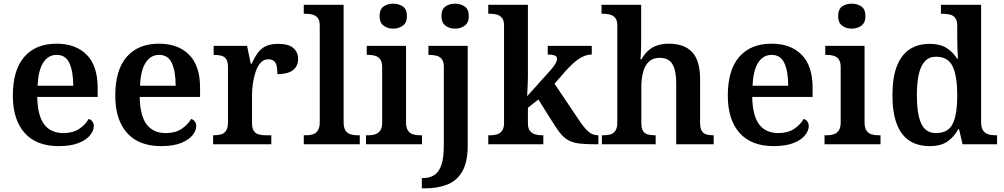

<svg xmlns="http://www.w3.org/2000/svg" viewBox="-20 -786 5469 1046"><path d="M299 10Q178 10 114 -62Q50 -134 50 -265Q50 -405 112.5 -476.5Q175 -548 288 -548Q393 -548 452.5 -487.5Q512 -427 512 -308V-258H183Q185 -155 221 -108Q257 -61 326 -61Q377 -61 411.5 -84Q446 -107 463 -138Q475 -135 483 -124.5Q491 -114 491 -98Q491 -75 471 -49.5Q451 -24 408.5 -7Q366 10 299 10ZM379 -319Q379 -396 358.5 -441.5Q338 -487 289 -487Q242 -487 215 -444Q188 -401 185 -319Z M857 10Q736 10 672 -62Q608 -134 608 -265Q608 -405 670.5 -476.5Q733 -548 846 -548Q951 -548 1010.5 -487.5Q1070 -427 1070 -308V-258H741Q743 -155 779 -108Q815 -61 884 -61Q935 -61 969.5 -84Q1004 -107 1021 -138Q1033 -135 1041 -124.5Q1049 -114 1049 -98Q1049 -75 1029 -49.5Q1009 -24 966.5 -7Q924 10 857 10ZM937 -319Q937 -396 916.5 -441.5Q896 -487 847 -487Q800 -487 773 -444Q746 -401 743 -319Z M1141 0V-49H1144Q1167 -49 1184.5 -54Q1202 -59 1212 -74.5Q1222 -90 1222 -121V-419Q1222 -449 1212.5 -463.5Q1203 -478 1186 -482.5Q1169 -487 1147 -487H1144V-536H1326L1346 -439H1351Q1366 -472 1383.5 -496.5Q1401 -521 1427 -534Q1453 -547 1496 -547Q1552 -547 1578 -524.5Q1604 -502 1604 -465Q1604 -425 1575.5 -403.5Q1547 -382 1491 -382Q1491 -410 1487 -427.5Q1483 -445 1472 -454Q1461 -463 1442 -463Q1417 -463 1400 -444.5Q1383 -426 1373 -396Q1363 -366 1358 -332.5Q1353 -299 1353 -270V-116Q1353 -87 1363 -72.5Q1373 -58 1390 -53.5Q1407 -49 1427 -49H1458V0Z M1635 0V-49H1647Q1668 -49 1685 -54.5Q1702 -60 1712 -75.5Q1722 -91 1722 -120V-647Q1722 -676 1710 -689.5Q1698 -703 1681 -707Q1664 -711 1647 -711H1635V-760H1852V-120Q1852 -91 1862 -75.5Q1872 -60 1889.5 -54.5Q1907 -49 1927 -49H1940V0Z M1974 0V-49H1987Q2008 -49 2024.5 -54.5Q2041 -60 2051.5 -75Q2062 -90 2062 -118V-420Q2062 -448 2051.5 -462.5Q2041 -477 2024 -482Q2007 -487 1987 -487H1978V-536H2192V-120Q2192 -91 2202 -75.5Q2212 -60 2229 -54.5Q2246 -49 2267 -49H2279V0ZM2122 -630Q2091 -630 2069.5 -646.5Q2048 -663 2048 -698Q2048 -735 2069.5 -750.5Q2091 -766 2122 -766Q2153 -766 2175 -750.5Q2197 -735 2197 -698Q2197 -663 2175 -646.5Q2153 -630 2122 -630Z M2278 240V184H2285Q2321 184 2346.5 167.5Q2372 151 2385 111.5Q2398 72 2398 3V-420Q2398 -450 2387 -464Q2376 -478 2357.5 -482.5Q2339 -487 2318 -487H2314V-536H2528V8Q2528 97 2498.5 148Q2469 199 2416.5 219.5Q2364 240 2297 240ZM2459 -630Q2428 -630 2406.5 -646.5Q2385 -663 2385 -698Q2385 -735 2406.5 -750.5Q2428 -766 2459 -766Q2490 -766 2512 -750.5Q2534 -735 2534 -698Q2534 -663 2512 -646.5Q2490 -630 2459 -630Z M2640 0V-49H2651Q2669 -49 2686 -53.5Q2703 -58 2714.5 -72.5Q2726 -87 2726 -117V-647Q2726 -676 2714 -689.5Q2702 -703 2685 -707Q2668 -711 2651 -711H2640V-760H2856V-376Q2856 -363 2855.5 -344.5Q2855 -326 2854 -308Q2853 -290 2852.5 -277Q2852 -264 2852 -262L2977 -401Q2992 -418 3000 -430Q3008 -442 3011.5 -450.5Q3015 -459 3015 -465Q3015 -478 3002 -483.5Q2989 -489 2964 -489V-536H3204V-489Q3187 -489 3170 -483.5Q3153 -478 3136 -467Q3119 -456 3101 -439.5Q3083 -423 3063 -401L3001 -330L3134 -132Q3161 -91 3184.5 -70Q3208 -49 3237 -49H3240V0H3226Q3176 0 3142 -3.5Q3108 -7 3085 -17.5Q3062 -28 3043 -48Q3024 -68 3003 -101L2913 -244L2856 -199V-115Q2856 -86 2868 -72Q2880 -58 2897 -53.5Q2914 -49 2931 -49H2940V0Z M3259 0V-49H3266Q3288 -49 3305 -53.5Q3322 -58 3332.5 -73.5Q3343 -89 3343 -119V-647Q3343 -676 3331 -689.5Q3319 -703 3302 -707Q3285 -711 3268 -711H3257V-760H3473V-570Q3473 -548 3472.5 -526Q3472 -504 3471 -487Q3470 -470 3469 -463H3475Q3489 -489 3509 -508Q3529 -527 3557.5 -537.5Q3586 -548 3623 -548Q3708 -548 3751 -502Q3794 -456 3794 -354V-120Q3794 -89 3802.5 -74Q3811 -59 3827 -54Q3843 -49 3865 -49H3868V0H3664V-335Q3664 -400 3644 -435.5Q3624 -471 3573 -471Q3537 -471 3515 -450Q3493 -429 3483.5 -393Q3474 -357 3474 -313V-115Q3474 -86 3483.5 -72Q3493 -58 3509.5 -53.5Q3526 -49 3548 -49H3552V0Z M4194 10Q4073 10 4009 -62Q3945 -134 3945 -265Q3945 -405 4007.5 -476.5Q4070 -548 4183 -548Q4288 -548 4347.5 -487.5Q4407 -427 4407 -308V-258H4078Q4080 -155 4116 -108Q4152 -61 4221 -61Q4272 -61 4306.5 -84Q4341 -107 4358 -138Q4370 -135 4378 -124.5Q4386 -114 4386 -98Q4386 -75 4366 -49.5Q4346 -24 4303.5 -7Q4261 10 4194 10ZM4274 -319Q4274 -396 4253.5 -441.5Q4233 -487 4184 -487Q4137 -487 4110 -444Q4083 -401 4080 -319Z M4472 0V-49H4485Q4506 -49 4522.5 -54.5Q4539 -60 4549.5 -75Q4560 -90 4560 -118V-420Q4560 -448 4549.5 -462.5Q4539 -477 4522 -482Q4505 -487 4485 -487H4476V-536H4690V-120Q4690 -91 4700 -75.5Q4710 -60 4727 -54.5Q4744 -49 4765 -49H4777V0ZM4620 -630Q4589 -630 4567.5 -646.5Q4546 -663 4546 -698Q4546 -735 4567.5 -750.5Q4589 -766 4620 -766Q4651 -766 4673 -750.5Q4695 -735 4695 -698Q4695 -663 4673 -646.5Q4651 -630 4620 -630Z M5046 10Q4980 10 4935 -19Q4890 -48 4866 -109.5Q4842 -171 4842 -267Q4842 -364 4866 -425.5Q4890 -487 4935 -517Q4980 -547 5045 -547Q5102 -547 5137 -524.5Q5172 -502 5194 -467H5199Q5197 -491 5196 -521.5Q5195 -552 5195 -578V-647Q5195 -675 5183.5 -689Q5172 -703 5153.5 -707Q5135 -711 5114 -711H5106V-760H5325V-122Q5325 -92 5335.5 -76Q5346 -60 5363.5 -54.5Q5381 -49 5404 -49H5412V0H5224L5205 -82H5200Q5178 -40 5141.5 -15Q5105 10 5046 10ZM5079 -61Q5146 -61 5170.5 -112Q5195 -163 5195 -268Q5195 -369 5170.5 -423Q5146 -477 5079 -477Q5042 -477 5019 -452.5Q4996 -428 4985.5 -381.5Q4975 -335 4975 -267Q4975 -164 4999 -112.5Q5023 -61 5079 -61Z"/></svg>

Font: Noto Serif Khmer SemiBold
Style: Regular
Weight: 600
Version: Version 2.003